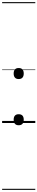

<svg xmlns="http://www.w3.org/2000/svg" viewBox="-20 -1161 353 1812"><path d="M156 21Q133 21 121 7.5Q109 -6 109 -31Q109 -57 121 -70Q133 -83 156 -83Q180 -83 192 -70Q204 -57 204 -31Q204 -6 192 7.5Q180 21 156 21ZM156 -415Q133 -415 121 -428.5Q109 -442 109 -467Q109 -493 121 -506Q133 -519 156 -519Q180 -519 192 -506Q204 -493 204 -467Q204 -442 192 -428.5Q180 -415 156 -415ZM0 621H313V631H0ZM0 -20H313V0H0ZM0 -505H313V-500H0ZM0 -1141H313V-1131H0Z"/></svg>

Font: Playwrite BR Guides
Style: Regular
Weight: 400
Designer: Veronika Burian, José Scaglione
Foundry: TypeTogether
Version: Version 1.003